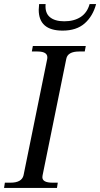

<svg xmlns="http://www.w3.org/2000/svg" viewBox="-33 -927 494 947"><path d="M158 -879Q158 -887 160 -907H192Q188 -864 212.5 -843Q237 -822 284 -822Q332 -822 364.5 -843Q397 -864 409 -907H441Q425 -847 384.5 -811.5Q344 -776 276 -776Q158 -776 158 -879ZM-9 -26H19Q74 -26 83 -62L200 -637Q206 -673 152 -673H124L129 -700H390L385 -673H358Q301 -673 294 -637L177 -62Q176 -59 176 -53Q176 -26 226 -26H252L248 0H-13Z"/></svg>

Font: Taviraj
Style: Italic
Weight: 400
Italic angle: -12°
Designer: Katatrad Team
Foundry: CadsonDemak
Version: Version 1.001